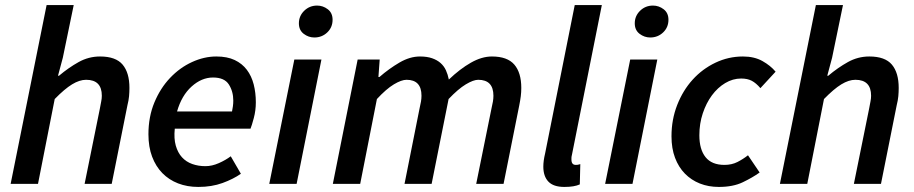

<svg xmlns="http://www.w3.org/2000/svg" viewBox="-20 -726 3610 758"><path d="M22 0 164 -706H271L228 -498L209 -427H213Q251 -459 290.5 -481Q330 -503 375 -503Q437 -503 464 -471Q491 -439 491 -379Q491 -362 489.5 -346Q488 -330 483 -310L421 0H314L374 -296Q377 -313 379.5 -325Q382 -337 382 -348Q382 -411 320 -411Q294 -411 264.5 -393Q235 -375 196 -335L130 0Z M566 -196Q566 -265 589.5 -321.5Q613 -378 651.5 -418.5Q690 -459 738 -481Q786 -503 834 -503Q877 -503 906.5 -489Q936 -475 954.5 -450.5Q973 -426 981.5 -393Q990 -360 990 -322Q990 -290 982 -260Q974 -230 969 -218H670Q666 -179 674 -151Q682 -123 698.5 -105Q715 -87 739 -78.5Q763 -70 791 -70Q817 -70 844 -82Q871 -94 891 -109L931 -40Q901 -19 858.5 -3.5Q816 12 763 12Q719 12 683 -2Q647 -16 621 -42.5Q595 -69 580.5 -107.5Q566 -146 566 -196ZM679 -286H896Q898 -296 899.5 -306.5Q901 -317 901 -329Q901 -365 883.5 -392.5Q866 -420 821 -420Q776 -420 736.5 -384.5Q697 -349 679 -286Z M1043 0 1142 -491H1249L1151 0ZM1221 -578Q1198 -578 1179 -592.5Q1160 -607 1160 -634Q1160 -663 1181 -683.5Q1202 -704 1232 -704Q1255 -704 1274 -689.5Q1293 -675 1293 -648Q1293 -618 1272 -598Q1251 -578 1221 -578Z M1294 0 1392 -491H1479L1474 -422H1478Q1516 -455 1557 -479Q1598 -503 1638 -503Q1666 -503 1686 -496Q1706 -489 1719.5 -477Q1733 -465 1740.5 -448.5Q1748 -432 1752 -412Q1796 -454 1839 -478.5Q1882 -503 1922 -503Q1983 -503 2010.5 -471Q2038 -439 2038 -379Q2038 -362 2036 -346Q2034 -330 2030 -310L1968 0H1860L1920 -296Q1924 -313 1926 -325Q1928 -337 1928 -348Q1928 -411 1868 -411Q1849 -411 1819 -393Q1789 -375 1751 -335L1684 0H1577L1636 -296Q1640 -313 1642 -325Q1644 -337 1644 -348Q1644 -411 1585 -411Q1565 -411 1535 -393Q1505 -375 1468 -335L1402 0Z M2208 12Q2165 12 2145 -9Q2125 -30 2125 -68Q2125 -91 2132 -120L2249 -706H2356L2238 -115Q2236 -107 2236 -103Q2236 -99 2236 -96Q2236 -75 2253 -75Q2258 -75 2261 -75.5Q2264 -76 2271 -78L2269 2Q2258 7 2243 9.5Q2228 12 2208 12Z M2369 0 2468 -491H2575L2477 0ZM2547 -578Q2524 -578 2505 -592.5Q2486 -607 2486 -634Q2486 -663 2507 -683.5Q2528 -704 2558 -704Q2581 -704 2600 -689.5Q2619 -675 2619 -648Q2619 -618 2598 -598Q2577 -578 2547 -578Z M2818 12Q2777 12 2743 -1.5Q2709 -15 2684 -40.5Q2659 -66 2645 -103Q2631 -140 2631 -188Q2631 -254 2653.5 -311.5Q2676 -369 2714.5 -411.5Q2753 -454 2804.5 -478.5Q2856 -503 2913 -503Q2958 -503 2990 -485Q3022 -467 3042 -443L2982 -378Q2965 -398 2948 -407Q2931 -416 2906 -416Q2873 -416 2843 -398Q2813 -380 2790.5 -349.5Q2768 -319 2754.5 -278.5Q2741 -238 2741 -192Q2741 -136 2765.5 -105.5Q2790 -75 2840 -75Q2869 -75 2891.5 -86.5Q2914 -98 2933 -113L2979 -45Q2951 -25 2912.5 -6.5Q2874 12 2818 12Z M3059 0 3201 -706H3308L3265 -498L3246 -427H3250Q3288 -459 3327.5 -481Q3367 -503 3412 -503Q3474 -503 3501 -471Q3528 -439 3528 -379Q3528 -362 3526.5 -346Q3525 -330 3520 -310L3458 0H3351L3411 -296Q3414 -313 3416.5 -325Q3419 -337 3419 -348Q3419 -411 3357 -411Q3331 -411 3301.5 -393Q3272 -375 3233 -335L3167 0Z"/></svg>

Font: TypoPRO Source Sans Pro
Style: Italic
Weight: 600
Italic angle: -11°
Designer: Paul D. Hunt
Foundry: Adobe Systems Incorporated
Version: Version 1.075;PS 2.000;hotconv 1.0.86;makeotf.lib2.5.63406